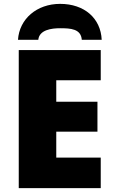

<svg xmlns="http://www.w3.org/2000/svg" viewBox="-20 -973 589 993"><path d="M291 -953C170 -953 80 -875 73 -767H178C183 -819 247 -827 291 -827C345 -827 399 -824 403 -767H506C501 -879 416 -953 291 -953ZM501 0V-158H271V-292H484V-447H271V-558H501V-714H77V0Z"/></svg>

Font: Noto Sans UI Black
Style: Regular
Weight: 900
Designer: Monotype Design Team
Foundry: Monotype Imaging Inc.
Version: Version 1.901